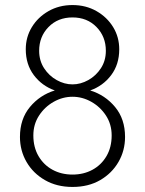

<svg xmlns="http://www.w3.org/2000/svg" viewBox="-20 -730 574 760"><path d="M59 -188Q59 -259 98.5 -306.5Q138 -354 197 -372Q146 -390 114 -432.5Q82 -475 82 -535Q82 -583 106 -622.5Q130 -662 172 -686Q214 -710 267 -710Q320 -710 362 -686Q404 -662 428 -622.5Q452 -583 452 -535Q452 -475 420 -432.5Q388 -390 337 -372Q396 -354 435.5 -306.5Q475 -259 475 -188Q475 -134 449 -89Q423 -44 376.5 -17Q330 10 267 10Q205 10 158 -17Q111 -44 85 -89Q59 -134 59 -188ZM135 -529Q135 -490 154.5 -460Q174 -430 204.5 -413Q235 -396 267 -396Q299 -396 329.5 -413Q360 -430 379.5 -460Q399 -490 399 -529Q399 -585 362 -623Q325 -661 267 -661Q209 -661 172 -623Q135 -585 135 -529ZM112 -194Q112 -147 132.5 -112Q153 -77 188 -58Q223 -39 267 -39Q311 -39 346 -58Q381 -77 401.5 -112Q422 -147 422 -194Q422 -238 399.5 -272.5Q377 -307 341.5 -327Q306 -347 267 -347Q228 -347 192.5 -327Q157 -307 134.5 -272.5Q112 -238 112 -194Z"/></svg>

Font: Jost* Light
Style: Regular
Weight: 300
Version: Version 3.7